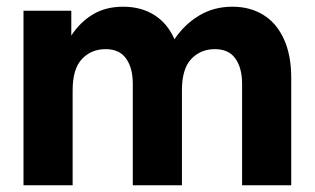

<svg xmlns="http://www.w3.org/2000/svg" viewBox="-20 -552 938 572"><path d="M50 -520H192.4V-446Q218.4 -486 256.6 -509Q294.8 -532 346.8 -532Q400 -532 439.3 -507.5Q478.6 -483 499.8 -435.2Q529.6 -479.4 573.3 -505.7Q617 -532 672.4 -532Q725.2 -532 764.7 -507.5Q804.2 -483 825.9 -435.3Q847.6 -387.6 847.6 -320.4V0H701.2V-302.8Q701.2 -349.4 681.3 -377.5Q661.4 -405.6 620.4 -405.6Q577.4 -405.6 549.7 -376.2Q522 -346.8 522 -283.2V0H375.6V-302.8Q375.6 -349.4 355.7 -377.5Q335.8 -405.6 294.8 -405.6Q251.8 -405.6 224.1 -376.2Q196.4 -346.8 196.4 -283.2V0H50Z"/></svg>

Font: Aspekta Variable
Style: Regular
Weight: 400
Designer: Ivo Dolenc
Version: Version 2.100